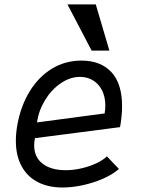

<svg xmlns="http://www.w3.org/2000/svg" viewBox="-20 -828 640 854"><path d="M50.5 -202Q50.5 -237.5 58 -277Q73 -357.5 111.8 -421.2Q150.5 -485 209.8 -521.8Q269 -558.5 342.5 -558.5Q427.5 -558.5 475.2 -507.5Q523 -456.5 523 -355.5Q523 -313.5 514 -262.5L135.5 -213.5Q132 -197.5 132 -181.5Q132 -128.5 169.8 -99.8Q207.5 -71 272 -71Q308 -71 344.5 -79.8Q381 -88.5 410.5 -102.8Q440 -117 455.5 -132.5L509 -76.5Q481 -52 438.2 -33.2Q395.5 -14.5 348 -4.2Q300.5 6 258.5 6Q194 6 147.2 -18.5Q100.5 -43 75.5 -89.8Q50.5 -136.5 50.5 -202ZM448.5 -359Q448.5 -396.5 434.2 -425.2Q420 -454 394.5 -470Q369 -486 336 -486Q291.5 -486 250 -457.5Q208.5 -429 180.2 -382.5Q152 -336 144.5 -283.5L445.5 -323.5Q448.5 -342.5 448.5 -359ZM280 -808.5H406L466.5 -603H387.5Z"/></svg>

Font: JuliaMono Italic
Style: Regular
Weight: 400
Italic angle: -9°
Monospace: yes
Designer: cormullion
Foundry: corm
Version: Version 0.049; ttfautohint (v1.8.4)